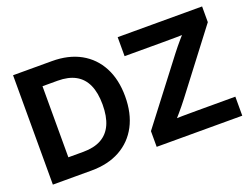

<svg xmlns="http://www.w3.org/2000/svg" viewBox="-109 -964 1576 1200"><g transform="rotate(-20 679.0 -364.0)"><path d="M315.9 0H127.4V-127.4H308.1Q380.4 -127.4 428 -153.8Q475.6 -180.2 499.3 -232.9Q522.9 -285.6 522.9 -364.3Q522.9 -442.9 499.3 -495.4Q475.6 -547.9 428.2 -574Q380.9 -600.1 309.6 -600.1H124V-727.5H318.4Q428.2 -727.5 507.6 -683.6Q586.9 -639.6 629.9 -558.1Q672.9 -476.6 672.9 -364.3Q672.9 -251.5 629.9 -169.9Q586.9 -88.4 507.1 -44.2Q427.2 0 315.9 0ZM209 -727.5V0H59.6V-727.5ZM750 0V-104.5L1060.1 -509.3Q1087.9 -545.4 1119.1 -581.5Q1150.4 -617.7 1182.6 -653.3L1197.3 -604Q1149.9 -602.1 1102.5 -601.6Q1055.2 -601.1 1007.8 -601.1H755.4V-727.5H1316.9V-623L1012.2 -223.6Q983.4 -186 951.2 -148.7Q918.9 -111.3 885.7 -73.7L871.1 -123.5Q919.4 -125.5 967.5 -126Q1015.6 -126.5 1064 -126.5H1319.3V0Z"/></g></svg>

Font: Inter 24pt
Style: Bold
Weight: 700
Designer: Rasmus Andersson
Foundry: rsms
Version: Version 4.001;git-66647c0bb